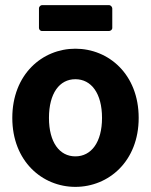

<svg xmlns="http://www.w3.org/2000/svg" viewBox="-20 -705 589 749"><path d="M28 -245C28 -76 145 24 274 24C404 24 521 -76 521 -245C521 -415 404 -515 274 -515C145 -515 28 -415 28 -245ZM171 -245C171 -341 212 -396 274 -396C336 -396 378 -341 378 -245C378 -150 336 -95 274 -95C212 -95 171 -150 171 -245ZM132 -596C132 -591 136 -584 144 -584H405C410 -584 418 -588 418 -596V-672C418 -677 413 -685 405 -685H144C139 -685 132 -680 132 -672Z"/></svg>

Font: Falling Sky
Style: Bd
Weight: 700
Designer: Paul D. Hunt
Foundry: Adobe Systems Incorporated
Version: Version 1.02